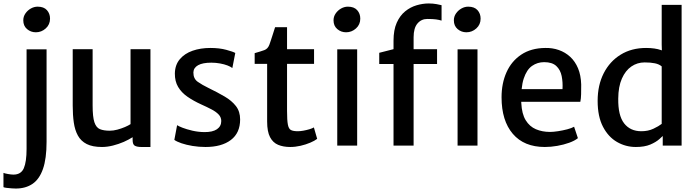

<svg xmlns="http://www.w3.org/2000/svg" viewBox="-61 -841 4038 1109"><path d="M-41 240V157.5Q-33 161 -14.5 164.2Q4 167.5 16.5 167.5Q60.5 167.5 76.5 130.8Q92.5 94 92.5 19V-556H208V-22Q208 75.5 187.2 134.8Q166.5 194 126.8 221Q87 248 30 248Q22.5 248 7 247Q-8.5 246 -22.5 244.2Q-36.5 242.5 -41 240ZM146 -654.5Q117 -654.5 95.2 -673Q73.5 -691.5 73.5 -723.5Q73.5 -745.5 85.8 -763.2Q98 -781 117 -791.8Q136 -802.5 156.5 -802.5Q192 -802.5 210 -782.5Q228 -762.5 228 -733.5Q228 -699 203.2 -676.8Q178.5 -654.5 146 -654.5Z M528 8Q473.5 8 440 -9Q406.5 -26 389 -57.8Q371.5 -89.5 365.2 -133.5Q359 -177.5 359 -231V-557H474V-232Q474 -166 484.2 -135Q494.5 -104 516.2 -95Q538 -86 573 -86Q593.5 -86 616.8 -92.2Q640 -98.5 660.5 -107.2Q681 -116 693 -124V-557H808V8H755Q732 8 718.5 1.2Q705 -5.5 705 -33V-48.5Q683 -34.5 654 -21.5Q624 -8.5 591 -0.2Q558 8 528 8Z M946 -33 962 -118Q969.5 -112.5 993.2 -103.2Q1017 -94 1050.2 -86.2Q1083.5 -78.5 1119 -78Q1167 -77.5 1192 -94.5Q1217 -111.5 1217 -142Q1217 -163.5 1202 -179.5Q1187 -195.5 1160.8 -209.2Q1134.5 -223 1101 -238Q1056 -258.5 1021.5 -282.5Q987 -306.5 967.8 -339Q948.5 -371.5 949 -417Q950 -466.5 977.8 -499.2Q1005.5 -532 1051.5 -548Q1097.5 -564 1154 -564Q1206.5 -564 1246 -553.2Q1285.5 -542.5 1298 -535L1281 -448Q1272 -455.5 1253.2 -462.8Q1234.5 -470 1210 -474.5Q1185.5 -479 1160 -479Q1109 -479 1083 -464.2Q1057 -449.5 1056 -423Q1055.5 -386.5 1081.2 -368.5Q1107 -350.5 1143 -333Q1194.5 -308 1236 -283.8Q1277.5 -259.5 1301.8 -228.2Q1326 -197 1326 -151Q1326 -73 1272.5 -32.5Q1219 8 1126 8Q1087.5 8 1051.2 2Q1015 -4 987.2 -13.5Q959.5 -23 946 -33Z M1615 8Q1575.5 8 1545.5 -4.5Q1515.5 -17 1498.8 -48.8Q1482 -80.5 1482 -139V-472H1410V-534Q1447 -544.5 1466.5 -551.8Q1486 -559 1495 -583Q1499 -594 1504 -609.2Q1509 -624.5 1515 -643.2Q1521 -662 1528 -684H1597V-557H1753V-472H1597V-200Q1597 -146 1601.8 -121.2Q1606.5 -96.5 1619.8 -89.8Q1633 -83 1659 -83Q1673 -83 1691.2 -86.2Q1709.5 -89.5 1726.2 -94.5Q1743 -99.5 1752 -105L1771 -39Q1756 -27.5 1730.8 -16.8Q1705.5 -6 1675.2 1Q1645 8 1615 8Z M1887 0V-556H2002V0ZM1938 -654.5Q1909 -654.5 1887.2 -673Q1865.5 -691.5 1865.5 -723.5Q1865.5 -745.5 1877.8 -763.2Q1890 -781 1909 -791.8Q1928 -802.5 1948.5 -802.5Q1984 -802.5 2002 -782.5Q2020 -762.5 2020 -733.5Q2020 -699 1995.2 -676.8Q1970.5 -654.5 1938 -654.5Z M2212 0V-471.5H2129.5V-536L2212 -557V-606Q2212 -668 2230.5 -709.5Q2249 -751 2279.2 -775.5Q2309.5 -800 2345.2 -810.5Q2381 -821 2415 -821Q2439.5 -821 2460.5 -817.2Q2481.5 -813.5 2489.5 -811V-722Q2475 -726.5 2457 -729Q2439 -731.5 2407 -731.5Q2372.5 -731.5 2350.2 -705.2Q2328 -679 2328 -626V-557H2463.5V-471.5H2328V0ZM2582 0V-556H2697V0ZM2633 -654.5Q2604 -654.5 2582.2 -673Q2560.5 -691.5 2560.5 -723.5Q2560.5 -745.5 2572.8 -763.2Q2585 -781 2604 -791.8Q2623 -802.5 2643.5 -802.5Q2679 -802.5 2697 -782.5Q2715 -762.5 2715 -733.5Q2715 -699 2690.2 -676.8Q2665.5 -654.5 2633 -654.5Z M3086 8Q2966 8 2901 -68Q2836 -144 2836 -279Q2836 -360 2864.8 -424Q2893.5 -488 2949.8 -525.5Q3006 -563 3088 -564Q3130 -565 3167 -552Q3204 -539 3232.5 -512.8Q3261 -486.5 3277.8 -446.5Q3294.5 -406.5 3296 -353Q3296 -321.5 3295.5 -296.8Q3295 -272 3291 -253H2949.5Q2950 -249.5 2950 -246Q2953 -183 2975.5 -146.5Q2998 -110 3034.5 -94.5Q3071 -79 3116 -79Q3135 -79 3162.5 -83.2Q3190 -87.5 3215.8 -94.2Q3241.5 -101 3255 -109L3277 -43Q3258.5 -28 3226.8 -16.5Q3195 -5 3158 1.5Q3121 8 3086 8ZM3188 -326Q3190.5 -366 3183.2 -401.8Q3176 -437.5 3152.2 -459.8Q3128.5 -482 3082 -482Q3043 -482 3012 -460.2Q2981 -438.5 2964 -387Q2955.5 -361 2952 -326Z M3767 0V-55.5Q3758.5 -47.5 3748 -38Q3728 -20 3695 -6Q3662 8 3611.5 8Q3553 8 3502.8 -21Q3452.5 -50 3421.8 -109Q3391 -168 3391 -258.5Q3391 -349 3426 -417.8Q3461 -486.5 3523.8 -525.2Q3586.5 -564 3671 -564Q3722.5 -564 3757.5 -551.5Q3760 -550.5 3762 -550L3761 -584V-813H3876V0ZM3721 -475.5Q3696.5 -480.5 3662.5 -480.5Q3620 -480.5 3585.8 -457Q3551.5 -433.5 3531 -387Q3510.5 -340.5 3510 -272Q3508.5 -174 3544 -128.5Q3579.5 -83 3643.5 -83Q3682.5 -83 3713.2 -97.5Q3744 -112 3761 -125.5V-457.5Q3746 -470.5 3721 -475.5Z"/></svg>

Font: Koeln Type Sans
Style: Regular
Weight: 400
Designer: Eben Sorkin
Foundry: Eben Sorkin
Version: Version 2.001